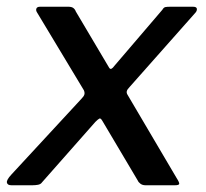

<svg xmlns="http://www.w3.org/2000/svg" viewBox="-34 -550 613 570"><path d="M490 -22Q499 -8 498 -4Q497 0 485 0H398Q389 0 383 -4.5Q377 -9 375 -14L270 -191Q265 -200 261 -198Q257 -196 249 -188L91 -9Q87 -3 79 -1.5Q71 0 62 0H0Q-12 0 -13.5 -8Q-15 -16 0 -32L208 -257Q215 -264 216.5 -269.5Q218 -275 215 -282L76 -513Q72 -519 74 -524.5Q76 -530 85 -530H169Q179 -530 184 -526Q189 -522 191 -516L290 -349Q293 -344 297 -346Q301 -348 306 -355L448 -521Q452 -528 457 -529Q462 -530 472 -530H539Q550 -530 550.5 -523.5Q551 -517 545 -511L351 -292Q344 -285 342.5 -279.5Q341 -274 345 -268L490 -22Z"/></svg>

Font: Libre Franklin Thin Medium
Style: Italic
Weight: 500
Italic angle: -8°
Version: Version 3.000